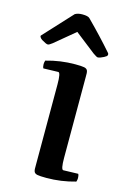

<svg xmlns="http://www.w3.org/2000/svg" viewBox="-152 -794 570 863"><g transform="rotate(15 133.0 -363.0)"><path d="M292 -23Q292 -35 288 -42L219 -40Q208 -40 208 -95V-471Q209 -492 205.5 -500.5Q202 -509 190 -511.5Q178 -514 148 -514Q79 -514 13 -495Q10 -486 10 -478Q10 -466 14 -459L83 -461Q94 -461 94 -406V-30Q93 -9 96.5 -0.5Q100 8 112 10.5Q124 13 154 13Q223 13 289 -6Q292 -15 292 -23ZM87 -731 -34 -600Q-36 -598 -36 -597Q-36 -594 -33 -589.5Q-30 -585 -24 -581Q-3 -568 5 -568Q11 -568 25 -579L119 -657L215 -582Q232 -570 237 -570Q241 -570 250 -573Q266 -579 275 -586Q278 -588 279 -593Q280 -598 276 -602Q221 -665 155 -731Q147 -739 121 -739Q100 -739 87 -731Z"/></g></svg>

Font: Federant
Style: Regular
Weight: 400
Designer: Olexa M. Volochay, Alexei Vanyashin, Otto Ludwig Naegele
Foundry: Cyreal (www.cyreal.org)
Version: Version 1.011; ttfautohint (v1.4.1)